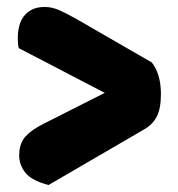

<svg xmlns="http://www.w3.org/2000/svg" viewBox="-20 -534 511 550"><path d="M34 -396Q32 -402 31.5 -410Q31 -418 31 -425Q31 -443 35 -459Q39 -475 48 -487Q57 -499 71.5 -506.5Q86 -514 108 -514Q129 -514 149.5 -505Q170 -496 200 -479L415 -355Q441 -321 441 -265Q441 -223 429 -200Q417 -177 394 -164L119 -4Q70 -17 52.5 -39.5Q35 -62 35 -88Q35 -123 52.5 -142.5Q70 -162 104 -179L280 -268Z"/></svg>

Font: Baloo Cyrillic
Style: Regular
Weight: 400
Designer: Ek Type, Denis Ignatov
Foundry: Ek Type
Version: Version 1.50 July 26, 2019